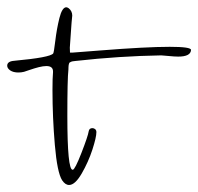

<svg xmlns="http://www.w3.org/2000/svg" viewBox="-190 -554 553 536"><path d="M2.9 -37.6Q-7.8 -37.6 -16.6 -50.8Q-30.3 -72.3 -36.9 -149.4Q-43.5 -226.6 -43.5 -302.7Q-43.5 -337.4 -42 -352.1V-354.5Q-42 -369.6 -60.5 -369.6Q-69.3 -369.6 -81.8 -366.5Q-94.2 -363.3 -106.9 -358.9Q-119.6 -354.5 -123 -353.5Q-130.9 -351.6 -138.7 -351.6Q-152.8 -351.6 -161.4 -357.4Q-169.9 -363.3 -169.9 -370.6Q-169.9 -382.8 -150.4 -384.3Q-49.8 -393.6 -41.5 -404.8Q-39.6 -407.2 -35.6 -440.2Q-31.7 -473.1 -24.2 -503.4Q-16.6 -533.7 -4.9 -533.7Q-2 -533.7 2 -530.8Q11.7 -522.9 11.7 -510.3Q11.7 -506.8 10.7 -500Q9.8 -493.2 9.8 -490.7Q4.9 -425.8 4.9 -420.9Q4.9 -411.1 5.4 -407.2H13.2Q17.1 -407.2 89.4 -413.1Q217.8 -423.3 283.7 -423.3Q343.3 -423.3 343.3 -414.6Q342.3 -396 307.6 -396Q297.4 -396 280.5 -397.7Q263.7 -399.4 260.3 -399.4H259.8Q143.1 -397.5 20.5 -383.8Q15.6 -383.3 12.7 -382.8Q9.8 -382.3 7.6 -381.1Q5.4 -379.9 4.4 -379.4Q3.4 -378.9 2.7 -376.2Q2 -373.5 1.7 -372.6Q1.5 -371.6 1.2 -366.9Q1 -362.3 1 -359.9Q-2 -333.5 -2 -230Q-2 -80.1 12.7 -80.1H13.2Q19 -80.1 37.4 -127.2Q55.7 -174.3 57.6 -187.5Q59.1 -196.3 67.9 -196.3Q72.3 -196.3 75.7 -193.4Q79.1 -190.4 79.1 -185.1Q79.1 -170.9 67.9 -136.2Q56.6 -101.6 38.1 -69.6Q19.5 -37.6 2.9 -37.6Z"/></svg>

Font: Sintesa 3
Style: 3
Weight: 400
Version: Version 001.000